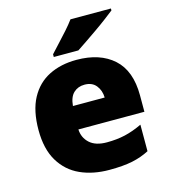

<svg xmlns="http://www.w3.org/2000/svg" viewBox="-114 -857 847 958"><g transform="rotate(-15 309.0 -378.0)"><path d="M315 -563Q436 -563 506 -500Q576 -437 576 -310V-225H235Q237 -182 267.5 -154Q298 -126 356 -126Q408 -126 451 -136Q494 -146 540 -168V-31Q500 -10 452.5 0Q405 10 333 10Q249 10 183.5 -19.5Q118 -49 80 -112Q42 -175 42 -273Q42 -373 76.5 -437Q111 -501 172.5 -532Q234 -563 315 -563ZM322 -433Q288 -433 265.5 -412Q243 -391 239 -345H403Q402 -382 381.5 -407.5Q361 -433 322 -433ZM548 -756Q530 -742 503 -721.5Q476 -701 445 -679.5Q414 -658 385.5 -638.5Q357 -619 337 -606H210V-620Q227 -639 251 -664.5Q275 -690 299 -717Q323 -744 339 -766H548Z"/></g></svg>

Font: Noto Sans Bengali UI Black
Style: Regular
Weight: 900
Designer: Jelle Bosma - Monotype Design Team
Foundry: Monotype Imaging Inc.
Version: Version 2.003; ttfautohint (v1.8.4.7-5d5b)